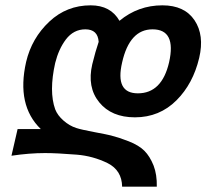

<svg xmlns="http://www.w3.org/2000/svg" viewBox="-20 -440 774 720"><path d="M589 -420Q672 -420 709.5 -364Q747 -308 727 -223Q704 -126 642 -64Q578 0 486 0Q398 0 352 -56.5Q306 -113 326 -199Q338 -248 350 -283Q347 -330 300 -330Q256 -330 227 -292Q200 -256 187 -204Q163 -97 187 -30Q196 -7 218.5 12.5Q241 32 266 40Q284 46 334.5 55.5Q385 65 396 68Q427 76 463 90Q501 105 521.5 125.5Q542 146 556 181Q569 215 568 260H438Q437 199 384 172Q329 145 268 140Q193 134 149 134Q90 134 23 144L46 44H133Q41 -45 78 -208Q99 -297 165 -359Q230 -420 320 -420Q395 -420 428 -362Q498 -420 589 -420ZM614 -206Q642 -330 552 -330Q466 -330 438 -206Q411 -90 497 -90Q587 -90 614 -206Z"/></svg>

Font: Miedinger
Style: Bold-Italic
Weight: 700
Italic angle: -13°
Version: Version 001.000